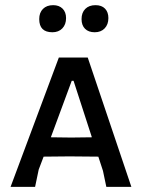

<svg xmlns="http://www.w3.org/2000/svg" viewBox="-20 -724 559 744"><path d="M183 -599Q132 -599 132 -650Q132 -675 146.5 -689.5Q161 -704 186 -704Q209 -704 222.5 -690.5Q236 -677 236 -654Q236 -629 221.5 -614Q207 -599 183 -599ZM296 -650Q296 -675 310.5 -689.5Q325 -704 350 -704Q374 -704 387 -690.5Q400 -677 400 -654Q400 -629 385.5 -614Q371 -599 347 -599Q323 -599 309.5 -612.5Q296 -626 296 -650ZM320 -501 489 0H392L379 -62L361 -117L249 -118L149 -117L130 -67L116 0H21L208 -501ZM256 -191 336 -192 265 -411H258L177 -192Z"/></svg>

Font: Alegreya Sans SC Medium
Style: Regular
Weight: 500
Designer: Juan Pablo del Peral
Foundry: Huerta Tipografica
Version: Version 2.001;PS 002.001;hotconv 1.0.88;makeotf.lib2.5.64775